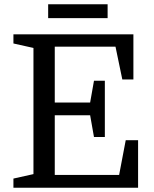

<svg xmlns="http://www.w3.org/2000/svg" viewBox="-20 -881 725 901"><path d="M472 -238H421L403 -340H237V-60H539L570 -223H628V0H43V-43L137 -64V-656L43 -677V-720H606V-508H554L522 -662H237V-400H403L421 -502H472ZM206 -796V-861H485V-796Z"/></svg>

Font: Domine
Style: Regular
Weight: 400
Designer: Pablo Impallari, Rodrigo Fuenzalida, Brenda Gallo
Foundry: Pablo Impallari, Rodrigo Fuenzalida, Brenda Gallo
Version: Version 2.000